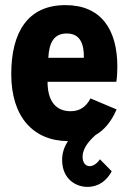

<svg xmlns="http://www.w3.org/2000/svg" viewBox="-20 -542 504 751"><path d="M354 -14C387 -33 415 -65 436 -114L334 -157C315 -121 289 -107 256 -107C200 -107 166 -145 166 -222H435C438 -238 439 -266 439 -281C439 -426 376 -522 236 -522C87 -522 24 -414 24 -252C24 -85 110 9 246 10C233 29 223 54 223 83C223 162 281 189 321 189C368 189 398 163 417 128L371 81C359 99 343 108 331 108C315 108 303 95 303 71C303 43 322 14 354 -14ZM241 -411C295 -411 309 -368 308 -316H169C172 -374 190 -411 241 -411Z"/></svg>

Font: Decalotype
Style: Bold
Weight: 700
Designer: Alfredo Marco Pradil
Foundry: Alfredo Marco Pradil
Version: Version 1.0